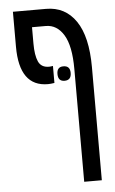

<svg xmlns="http://www.w3.org/2000/svg" viewBox="-57 -631 545 912"><g transform="rotate(-5 215.5 -175.0)"><path d="M391 242V-297Q391 -443 340 -517.5Q289 -592 198 -592H40V-425Q40 -235 176 -235Q189 -235 207 -238V-319Q195 -317 188 -317Q151 -317 137.5 -347Q124 -377 124 -433V-511H190Q243 -511 275 -458.5Q307 -406 307 -296V242ZM256 -244Q288 -244 288 -279Q288 -313 256 -313Q225 -313 225 -279Q225 -244 256 -244Z"/></g></svg>

Font: Noto Sans Hebrew Extra Condensed
Style: Regular
Weight: 400
Width: 2
Designer: Monotype Design Team
Foundry: Monotype Imaging Inc.
Version: 1.000